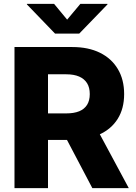

<svg xmlns="http://www.w3.org/2000/svg" viewBox="-20 -970 701 990"><path d="M54.7 0V-727.5H353Q435.5 -727.5 495.4 -698Q555.2 -668.5 587.6 -614Q620.1 -559.6 620.1 -484.9Q620.1 -410.2 586.9 -357.2Q553.7 -304.2 492.4 -276.4Q431.2 -248.5 346.7 -248.5H158.2V-385.3H321.8Q361.3 -385.3 388.2 -396.2Q415 -407.2 429 -429.4Q442.9 -451.7 442.9 -484.9Q442.9 -518.6 429 -541Q415 -563.5 388.2 -575.2Q361.3 -586.9 321.8 -586.9H227.5V0ZM456.1 0 281.7 -331.5H465.8L644 0ZM258.8 -950.2 326.2 -868.7 394.5 -950.2H534.2V-947.3L388.7 -796.9H263.7L118.7 -947.3V-950.2Z"/></svg>

Font: Inter 18pt ExtraBold
Style: Regular
Weight: 800
Designer: Rasmus Andersson
Foundry: rsms
Version: Version 4.001;git-66647c0bb